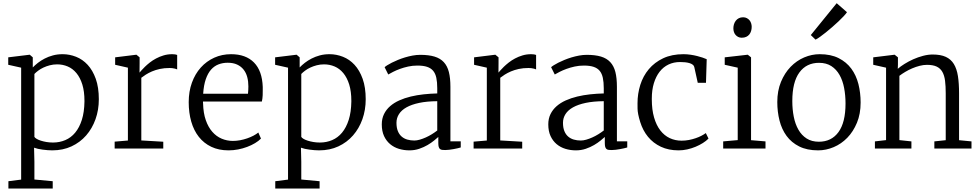

<svg xmlns="http://www.w3.org/2000/svg" viewBox="-20 -898 5922 1161"><path d="M188 -70.3Q191.4 -64.5 201.7 -58.3Q211.9 -52.2 227.1 -47.4Q242.2 -42.5 261 -39.3Q279.8 -36.1 300.3 -36.1Q340.3 -36.1 374.8 -50.8Q409.2 -65.4 434.6 -95.9Q460 -126.5 474.9 -173.1Q489.7 -219.7 490.7 -283.7Q490.7 -285.6 490.7 -288.1Q490.7 -345.2 477.8 -387Q464.8 -428.7 442.1 -456.1Q419.4 -483.4 389.4 -496.1Q359.4 -508.8 325.7 -508.8Q302.2 -508.8 281 -503.2Q259.8 -497.6 242.2 -489.3Q224.6 -481 210.7 -470.5Q196.8 -460 188 -450.7ZM188 80.1V187.5L298.8 197.8V242.2H30.8V197.8L107.9 188V-488.8L29.8 -506.3V-551.3L157.7 -566.9H160.2L178.2 -551.3V-490.2Q191.4 -503.9 209.5 -518.1Q227.5 -532.2 250.2 -543.9Q272.9 -555.7 300 -563Q327.1 -570.3 358.9 -570.3Q400.4 -570.3 439.9 -554.7Q479.5 -539.1 510 -506.1Q540.5 -473.1 559.1 -421.4Q577.6 -369.6 577.6 -297.9Q577.6 -233.4 557.6 -177.2Q537.6 -121.1 501 -79.1Q464.4 -37.1 412.4 -12.9Q360.4 11.2 295.9 11.2Q282.7 11.2 267.6 10Q252.4 8.8 237.8 6.8Q223.1 4.9 209.7 2Q196.3 -1 186 -4.9Z M673.3 -41.5 753.4 -48.3V-488.8L676.3 -506.3V-551.3L802.7 -566.9H805.2L824.2 -551.3V-516.1L823.7 -459.5H824.2Q827.1 -462.9 835.2 -472.2Q843.3 -481.4 856 -493.9Q868.7 -506.3 885.7 -519.8Q902.8 -533.2 923.8 -544.4Q944.8 -555.7 969.2 -563Q993.7 -570.3 1021.5 -570.3Q1031.7 -570.3 1038.8 -569.1Q1045.9 -567.9 1051.3 -565.9V-478Q1047.9 -480.5 1034.7 -483.6Q1021.5 -486.8 1005.4 -486.8Q973.1 -486.8 946.5 -481Q919.9 -475.1 898.9 -466.1Q877.9 -457 861.8 -446.8Q845.7 -436.5 834.5 -427.7V-48.8L967.3 -41V0H673.3Z M1479.5 -331.1Q1480.5 -341.8 1481.2 -353Q1481.9 -364.3 1481.9 -375.5Q1481.9 -406.2 1474.9 -432.4Q1467.8 -458.5 1452.6 -477.5Q1437.5 -496.6 1413.8 -507.6Q1390.1 -518.6 1356.9 -518.6Q1327.1 -518.6 1301.5 -508.8Q1275.9 -499 1256.3 -477.1Q1236.8 -455.1 1224.4 -419.2Q1211.9 -383.3 1208.5 -331.1ZM1121.1 -280.3Q1121.1 -344.7 1140.4 -397.9Q1159.7 -451.2 1194.1 -489.5Q1228.5 -527.8 1275.4 -549.1Q1322.3 -570.3 1377.4 -570.3Q1466.3 -570.3 1515.9 -520Q1565.4 -469.7 1568.8 -372.1Q1568.8 -362.3 1568.8 -353.5Q1568.8 -335.9 1568.4 -322.3Q1567.4 -300.8 1563.5 -284.2H1207.5Q1207.5 -281.2 1207.5 -278.1Q1207.5 -274.9 1208 -272Q1209.5 -213.9 1224.4 -171.4Q1239.3 -128.9 1263.7 -101.1Q1288.1 -73.2 1320.1 -59.6Q1352.1 -45.9 1388.2 -45.9Q1409.7 -45.9 1431.9 -50Q1454.1 -54.2 1474.6 -61.3Q1495.1 -68.4 1512.7 -77.6Q1530.3 -86.9 1542 -96.7L1558.1 -60.1Q1543.9 -45.4 1522.2 -32.5Q1500.5 -19.5 1474.6 -9.8Q1448.7 0 1419.9 5.6Q1391.1 11.2 1362.3 11.2Q1302.7 11.2 1257.8 -10.3Q1212.9 -31.7 1182.4 -70.3Q1151.9 -108.9 1136.5 -162.6Q1121.1 -216.3 1121.1 -280.3Z M1801.8 -70.3Q1805.2 -64.5 1815.4 -58.3Q1825.7 -52.2 1840.8 -47.4Q1856 -42.5 1874.8 -39.3Q1893.6 -36.1 1914.1 -36.1Q1954.1 -36.1 1988.5 -50.8Q2022.9 -65.4 2048.3 -95.9Q2073.7 -126.5 2088.6 -173.1Q2103.5 -219.7 2104.5 -283.7Q2104.5 -285.6 2104.5 -288.1Q2104.5 -345.2 2091.6 -387Q2078.6 -428.7 2055.9 -456.1Q2033.2 -483.4 2003.2 -496.1Q1973.1 -508.8 1939.5 -508.8Q1916 -508.8 1894.8 -503.2Q1873.5 -497.6 1856 -489.3Q1838.4 -481 1824.5 -470.5Q1810.5 -460 1801.8 -450.7ZM1801.8 80.1V187.5L1912.6 197.8V242.2H1644.5V197.8L1721.7 188V-488.8L1643.6 -506.3V-551.3L1771.5 -566.9H1773.9L1792 -551.3V-490.2Q1805.2 -503.9 1823.2 -518.1Q1841.3 -532.2 1864 -543.9Q1886.7 -555.7 1913.8 -563Q1940.9 -570.3 1972.7 -570.3Q2014.2 -570.3 2053.7 -554.7Q2093.3 -539.1 2123.8 -506.1Q2154.3 -473.1 2172.9 -421.4Q2191.4 -369.6 2191.4 -297.9Q2191.4 -233.4 2171.4 -177.2Q2151.4 -121.1 2114.7 -79.1Q2078.1 -37.1 2026.1 -12.9Q1974.1 11.2 1909.7 11.2Q1896.5 11.2 1881.3 10Q1866.2 8.8 1851.6 6.8Q1836.9 4.9 1823.5 2Q1810.1 -1 1799.8 -4.9Z M2377.4 -155.8Q2377.4 -126 2385.7 -105.5Q2394 -85 2408.7 -72.3Q2423.3 -59.6 2442.9 -54Q2462.4 -48.3 2485.4 -48.3Q2500.5 -48.3 2518.3 -53.5Q2536.1 -58.6 2554.7 -66.9Q2573.2 -75.2 2591.1 -86.2Q2608.9 -97.2 2624 -108.9V-286.1Q2561.5 -285.6 2515.1 -275.9Q2468.8 -266.1 2438.2 -249Q2407.7 -231.9 2392.6 -208Q2377.4 -184.1 2377.4 -155.8ZM2288.6 -146Q2288.6 -180.7 2302 -208Q2315.4 -235.4 2338.9 -255.9Q2362.3 -276.4 2394.3 -290.8Q2426.3 -305.2 2463.6 -314.2Q2501 -323.2 2541.7 -327.6Q2582.5 -332 2624 -333V-364.3Q2624 -401.4 2618.4 -427.5Q2612.8 -453.6 2599.1 -470Q2585.4 -486.3 2562.3 -493.9Q2539.1 -501.5 2503.9 -501.5Q2474.6 -501.5 2448 -495.6Q2421.4 -489.7 2398.7 -481.4Q2376 -473.1 2357.9 -463.9Q2339.8 -454.6 2328.1 -447.8H2327.6L2305.7 -491.7Q2310.1 -496.1 2321.5 -503.4Q2333 -510.7 2349.4 -519Q2365.7 -527.3 2386 -535.6Q2406.2 -543.9 2428.7 -550.8Q2451.2 -557.6 2474.9 -562Q2498.5 -566.4 2521.5 -566.4Q2572.3 -566.4 2607.2 -555.9Q2642.1 -545.4 2663.6 -522.2Q2685.1 -499 2694.3 -462.4Q2703.6 -425.8 2703.6 -373V-43.5H2766.1V-6.3Q2757.8 -3.9 2746.3 -1.2Q2734.9 1.5 2722.2 3.7Q2709.5 5.9 2696.5 7.6Q2683.6 9.3 2672.4 9.3Q2661.6 9.3 2653.6 8.3Q2645.5 7.3 2640.4 2.9Q2635.3 -1.5 2632.8 -10Q2630.4 -18.6 2630.4 -33.2V-69.8Q2621.1 -61.5 2604.5 -47.9Q2587.9 -34.2 2565.4 -21Q2543 -7.8 2515.1 1.7Q2487.3 11.2 2455.6 11.2Q2422.4 11.2 2392.1 2Q2361.8 -7.3 2338.9 -26.6Q2315.9 -45.9 2302.2 -75.4Q2288.6 -105 2288.6 -146Z M2843.8 -41.5 2923.8 -48.3V-488.8L2846.7 -506.3V-551.3L2973.1 -566.9H2975.6L2994.6 -551.3V-516.1L2994.1 -459.5H2994.6Q2997.6 -462.9 3005.6 -472.2Q3013.7 -481.4 3026.4 -493.9Q3039.1 -506.3 3056.2 -519.8Q3073.2 -533.2 3094.2 -544.4Q3115.2 -555.7 3139.6 -563Q3164.1 -570.3 3191.9 -570.3Q3202.1 -570.3 3209.2 -569.1Q3216.3 -567.9 3221.7 -565.9V-478Q3218.3 -480.5 3205.1 -483.6Q3191.9 -486.8 3175.8 -486.8Q3143.6 -486.8 3116.9 -481Q3090.3 -475.1 3069.3 -466.1Q3048.3 -457 3032.2 -446.8Q3016.1 -436.5 3004.9 -427.7V-48.8L3137.7 -41V0H2843.8Z M3384.3 -155.8Q3384.3 -126 3392.6 -105.5Q3400.9 -85 3415.5 -72.3Q3430.2 -59.6 3449.7 -54Q3469.2 -48.3 3492.2 -48.3Q3507.3 -48.3 3525.1 -53.5Q3543 -58.6 3561.5 -66.9Q3580.1 -75.2 3597.9 -86.2Q3615.7 -97.2 3630.9 -108.9V-286.1Q3568.4 -285.6 3522 -275.9Q3475.6 -266.1 3445.1 -249Q3414.6 -231.9 3399.4 -208Q3384.3 -184.1 3384.3 -155.8ZM3295.4 -146Q3295.4 -180.7 3308.8 -208Q3322.3 -235.4 3345.7 -255.9Q3369.1 -276.4 3401.1 -290.8Q3433.1 -305.2 3470.5 -314.2Q3507.8 -323.2 3548.6 -327.6Q3589.4 -332 3630.9 -333V-364.3Q3630.9 -401.4 3625.2 -427.5Q3619.6 -453.6 3606 -470Q3592.3 -486.3 3569.1 -493.9Q3545.9 -501.5 3510.7 -501.5Q3481.4 -501.5 3454.8 -495.6Q3428.2 -489.7 3405.5 -481.4Q3382.8 -473.1 3364.7 -463.9Q3346.7 -454.6 3335 -447.8H3334.5L3312.5 -491.7Q3316.9 -496.1 3328.4 -503.4Q3339.8 -510.7 3356.2 -519Q3372.6 -527.3 3392.8 -535.6Q3413.1 -543.9 3435.5 -550.8Q3458 -557.6 3481.7 -562Q3505.4 -566.4 3528.3 -566.4Q3579.1 -566.4 3614 -555.9Q3648.9 -545.4 3670.4 -522.2Q3691.9 -499 3701.2 -462.4Q3710.4 -425.8 3710.4 -373V-43.5H3772.9V-6.3Q3764.6 -3.9 3753.2 -1.2Q3741.7 1.5 3729 3.7Q3716.3 5.9 3703.4 7.6Q3690.4 9.3 3679.2 9.3Q3668.5 9.3 3660.4 8.3Q3652.3 7.3 3647.2 2.9Q3642.1 -1.5 3639.6 -10Q3637.2 -18.6 3637.2 -33.2V-69.8Q3627.9 -61.5 3611.3 -47.9Q3594.7 -34.2 3572.3 -21Q3549.8 -7.8 3522 1.7Q3494.1 11.2 3462.4 11.2Q3429.2 11.2 3398.9 2Q3368.7 -7.3 3345.7 -26.6Q3322.8 -45.9 3309.1 -75.4Q3295.4 -105 3295.4 -146Z M3835 -273.9Q3835 -331.1 3851.8 -384.8Q3868.7 -438.5 3903.3 -479.7Q3938 -521 3990.2 -545.7Q4042.5 -570.3 4112.8 -570.3Q4134.8 -570.3 4155.8 -567.1Q4176.8 -564 4195.3 -559.3Q4213.9 -554.7 4228.8 -549.6Q4243.7 -544.4 4253.4 -540L4249 -397.5H4199.2L4178.2 -492.7Q4176.3 -501.5 4168.2 -507.3Q4160.2 -513.2 4148.4 -516.6Q4136.7 -520 4122.1 -521.5Q4107.4 -522.9 4092.3 -522.9Q4053.7 -522.9 4022.2 -507.8Q3990.7 -492.7 3968.5 -464.1Q3946.3 -435.5 3933.8 -394.5Q3921.4 -353.5 3921.4 -301.8Q3921.4 -299.3 3921.4 -297.4Q3921.4 -234.9 3935.1 -187.7Q3948.7 -140.6 3972.9 -109.4Q3997.1 -78.1 4030 -62.7Q4063 -47.4 4101.1 -47.4Q4124 -47.4 4145.8 -51.5Q4167.5 -55.7 4186.5 -62.3Q4205.6 -68.8 4221.2 -76.9Q4236.8 -85 4248 -93.3L4264.2 -60.1Q4250.5 -45.9 4230.2 -33.2Q4210 -20.5 4186 -10.5Q4162.1 -0.5 4135.7 5.4Q4109.4 11.2 4083.5 11.2Q4022.5 11.2 3976.1 -10.7Q3929.7 -32.7 3898.4 -70.8Q3867.2 -108.9 3851.3 -160.2Q3835.4 -211.4 3835.2 -241.7Q3835 -272 3835 -273.9Z M4353 -43 4440.9 -50.8V-488.8L4362.3 -506.3V-551.3L4499.5 -566.9H4502L4521.5 -551.3V-50.3L4608.9 -43V0H4353ZM4464.8 -669.9Q4453.1 -669.9 4443.8 -674.6Q4434.6 -679.2 4428 -686.8Q4421.4 -694.3 4418 -704.6Q4414.6 -714.8 4414.6 -726.6Q4414.6 -739.3 4418.2 -751.2Q4421.9 -763.2 4429.2 -772.7Q4436.5 -782.2 4447.5 -787.8Q4458.5 -793.5 4473.1 -793.5H4473.6Q4486.3 -793.5 4496.1 -788.3Q4505.9 -783.2 4512.5 -775.1Q4519 -767.1 4522.2 -756.6Q4525.4 -746.1 4525.4 -735.8Q4525.4 -722.2 4521.7 -710.2Q4518.1 -698.2 4510.7 -689.2Q4503.4 -680.2 4491.9 -675Q4480.5 -669.9 4465.3 -669.9Z M4882.8 -686 5039.1 -878.4H5039.6L5101.6 -824.2Q5095.2 -814.5 5081.5 -799.8Q5067.9 -785.2 5050.3 -768.6Q5032.7 -752 5012.7 -734.6Q4992.7 -717.3 4973.9 -702.1Q4955.1 -687 4938.7 -675.3Q4922.4 -663.6 4912.1 -658.7H4911.1ZM4931.6 -41Q5007.8 -41 5050.3 -99.4Q5092.8 -157.7 5092.8 -272.5Q5092.8 -321.8 5084.2 -366.5Q5075.7 -411.1 5056.6 -444.8Q5037.6 -478.5 5007.1 -498.3Q4976.6 -518.1 4932.6 -518.1Q4856.4 -518.1 4813.7 -459.7Q4771 -401.4 4771 -286.6Q4771 -236.8 4779.8 -192.1Q4788.6 -147.5 4807.9 -113.8Q4827.1 -80.1 4857.7 -60.5Q4888.2 -41 4931.6 -41ZM4680.2 -281.2Q4680.2 -349.1 4702.4 -402.8Q4724.6 -456.5 4760.7 -493.9Q4796.9 -531.2 4842.8 -550.8Q4888.7 -570.3 4936.5 -570.3Q5003.9 -570.3 5051 -546.6Q5098.1 -522.9 5127.7 -482.9Q5157.2 -442.9 5170.7 -389.9Q5184.1 -336.9 5184.1 -277.8Q5184.1 -209.5 5161.9 -155.8Q5139.6 -102.1 5103.5 -64.9Q5067.4 -27.8 5021.2 -8.3Q4975.1 11.2 4927.2 11.2Q4859.9 11.2 4812.7 -12.5Q4765.6 -36.1 4736.3 -76.2Q4707 -116.2 4693.6 -169.2Q4680.2 -222.2 4680.2 -281.2Z M5270.5 -43 5337.9 -50.8V-488.8L5260.3 -506.3V-551.3L5387.7 -566.9H5390.1L5409.7 -551.3V-506.8L5408.7 -481.9Q5424.8 -496.1 5449.5 -511.5Q5474.1 -526.9 5502.4 -539.6Q5530.8 -552.2 5561.3 -560.3Q5591.8 -568.4 5619.6 -568.4Q5668 -568.4 5699 -554.2Q5730 -540 5747.8 -511Q5765.6 -481.9 5772.5 -437.7Q5779.3 -393.6 5779.3 -333.5V-50.3L5854.5 -43V0H5629.9V-43L5698.7 -50.3V-334Q5698.7 -377.4 5694.6 -409.9Q5690.4 -442.4 5678.2 -463.6Q5666 -484.9 5643.8 -495.4Q5621.6 -505.9 5585.4 -505.9Q5564 -505.9 5541 -500Q5518.1 -494.1 5495.8 -484.6Q5473.6 -475.1 5453.6 -463.1Q5433.6 -451.2 5418.5 -439.5V-50.8L5491.2 -43V0H5270.5Z"/></svg>

Font: MerriweatherLight
Style: Regular
Weight: 300
Designer: Eben Sorkin ( sorkintype@gmail.com )
Foundry: Eben Sorkin
Version: Version 1.055; ttfautohint (v1.4.1)